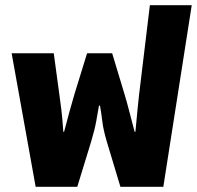

<svg xmlns="http://www.w3.org/2000/svg" viewBox="-20 -723 764 743"><path d="M118 0H279L333 -176Q347 -223 352.5 -254.5Q358 -286 363 -314H367Q372 -286 376 -253Q380 -220 393 -176L446 0H612L722 -703H560L518 -355Q516 -335 512 -297.5Q508 -260 504 -213H501Q489 -258 479.5 -295Q470 -332 462 -358L414 -517H317L268 -358Q260 -332 250 -295Q240 -258 228 -213H225Q222 -260 217.5 -298Q213 -336 210 -355L188 -517H25Z"/></svg>

Font: Noto Sans Thai UI Extra
Style: Regular
Weight: 800
Designer: Monotype Design Team
Foundry: Monotype Imaging Inc.
Version: Version 1.901